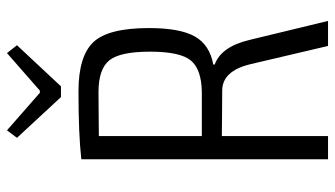

<svg xmlns="http://www.w3.org/2000/svg" viewBox="-220 -718 938 537"><g transform="rotate(-90 248.5 -449.0)"><path d="M246 -747 132 -870 153 -898 258 -806H264L369 -898L391 -870L276 -747ZM459 0H389L338 -217Q319 -296 264 -296Q234 -296 192 -296.5Q150 -297 137 -297V0H72V-690Q141 -698 262 -698Q360 -698 399.5 -656.5Q439 -615 439 -501Q439 -414 415.5 -372.5Q392 -331 337 -321V-317Q387 -299 406 -219ZM137 -353H260Q324 -354 348.5 -384Q373 -414 373 -498Q373 -582 348.5 -612Q324 -642 260 -642Q233 -642 192 -641.5Q151 -641 137 -641Z"/></g></svg>

Font: exo2condensed_l
Style: Regular
Weight: 300
Width: 3
Designer: Natanael Gama
Version: Version 1.001;PS 001.001;hotconv 1.0.70;makeotf.lib2.5.58329